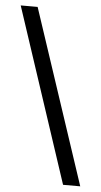

<svg xmlns="http://www.w3.org/2000/svg" viewBox="-60 -709 398 757"><g transform="rotate(5 139.0 -331.0)"><path d="M287 14H219L-9 -676H58Z"/></g></svg>

Font: STIX
Style: Regular
Weight: 400
Designer: MicroPress Inc., with final additions and corrections provided by Coen Hoffman, Elsevier (retired)
Version: Version 1.1.1